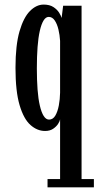

<svg xmlns="http://www.w3.org/2000/svg" viewBox="-20 -548 428 818"><path d="M182.5 250V215H236V-39.5Q235 -32 227.5 -20.2Q220 -8.5 206.2 0.8Q192.5 10 172 10Q138.5 10 109.8 -15.5Q81 -41 63.5 -100Q46 -159 46 -259Q46 -355.5 63.2 -414.8Q80.5 -474 107.8 -501.2Q135 -528.5 166 -528.5Q191.5 -528.5 207.8 -517.8Q224 -507 232.2 -493.5Q240.5 -480 242.5 -471.5L249 -523.5H327.5V215H380V250ZM189 -38.5Q205.5 -38.5 215.5 -55.2Q225.5 -72 230.5 -98.2Q235.5 -124.5 236 -153V-374Q234.5 -399 229 -422.2Q223.5 -445.5 213.2 -460.8Q203 -476 187.5 -476Q175 -476 165.5 -460.5Q156 -445 149.5 -416.2Q143 -387.5 140 -347.2Q137 -307 137 -257Q137 -207 140 -166.8Q143 -126.5 149.8 -97.8Q156.5 -69 166.2 -53.8Q176 -38.5 189 -38.5Z"/></svg>

Font: Imbue Thin 10pt Medium
Style: Regular
Weight: 500
Version: Version 1.102